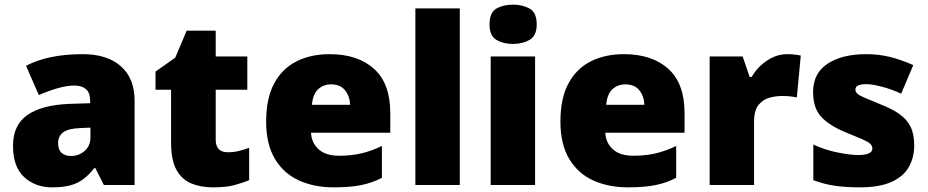

<svg xmlns="http://www.w3.org/2000/svg" viewBox="-20 -796 3993 826"><path d="M336 -563Q441 -563 500 -511Q559 -459 559 -363V0H427L390 -73H386Q363 -44 338.5 -25.5Q314 -7 282 1.5Q250 10 204 10Q132 10 84 -34Q36 -78 36 -169Q36 -258 97.5 -301Q159 -344 276 -349L368 -352V-360Q368 -397 350 -412.5Q332 -428 301 -428Q268 -428 228 -416.5Q188 -405 147 -387L92 -513Q140 -538 200.5 -550.5Q261 -563 336 -563ZM325 -245Q273 -243 251.5 -226.5Q230 -210 230 -180Q230 -152 245 -138.5Q260 -125 285 -125Q320 -125 344.5 -147Q369 -169 369 -204V-247Z M960 -141Q986 -141 1007.5 -146.5Q1029 -152 1052 -160V-21Q1021 -8 986 1Q951 10 897 10Q843 10 802.5 -7Q762 -24 739 -65.5Q716 -107 716 -182V-410H649V-488L734 -548L783 -664H908V-553H1044V-410H908V-195Q908 -141 960 -141Z M1398 -563Q1519 -563 1589 -500Q1659 -437 1659 -310V-225H1318Q1320 -182 1350.5 -154Q1381 -126 1439 -126Q1491 -126 1534 -136Q1577 -146 1623 -168V-31Q1583 -10 1535.5 0Q1488 10 1416 10Q1332 10 1266.5 -19.5Q1201 -49 1163 -112Q1125 -175 1125 -273Q1125 -373 1159.5 -437Q1194 -501 1255.5 -532Q1317 -563 1398 -563ZM1405 -433Q1371 -433 1348.5 -412Q1326 -391 1322 -345H1486Q1485 -382 1464.5 -407.5Q1444 -433 1405 -433Z M1958 0H1767V-760H1958Z M2187 -776Q2228 -776 2258.5 -759Q2289 -742 2289 -691Q2289 -642 2258.5 -624.5Q2228 -607 2187 -607Q2145 -607 2115.5 -624.5Q2086 -642 2086 -691Q2086 -742 2115.5 -759Q2145 -776 2187 -776ZM2282 -553V0H2091V-553Z M2664 -563Q2785 -563 2855 -500Q2925 -437 2925 -310V-225H2584Q2586 -182 2616.5 -154Q2647 -126 2705 -126Q2757 -126 2800 -136Q2843 -146 2889 -168V-31Q2849 -10 2801.5 0Q2754 10 2682 10Q2598 10 2532.5 -19.5Q2467 -49 2429 -112Q2391 -175 2391 -273Q2391 -373 2425.5 -437Q2460 -501 2521.5 -532Q2583 -563 2664 -563ZM2671 -433Q2637 -433 2614.5 -412Q2592 -391 2588 -345H2752Q2751 -382 2730.5 -407.5Q2710 -433 2671 -433Z M3367 -563Q3383 -563 3400 -561Q3417 -559 3425 -557L3408 -377Q3398 -379 3383.5 -381Q3369 -383 3343 -383Q3319 -383 3291.5 -376Q3264 -369 3244 -345.5Q3224 -322 3224 -272V0H3033V-553H3175L3205 -465H3214Q3237 -506 3278.5 -534.5Q3320 -563 3367 -563Z M3913 -170Q3913 -118 3889.5 -77Q3866 -36 3814.5 -13Q3763 10 3679 10Q3620 10 3573.5 3.5Q3527 -3 3479 -21V-174Q3532 -150 3586 -139.5Q3640 -129 3671 -129Q3733 -129 3733 -157Q3733 -169 3723 -178Q3713 -187 3687.5 -198Q3662 -209 3615 -228Q3546 -257 3512 -294.5Q3478 -332 3478 -400Q3478 -481 3540.5 -522Q3603 -563 3706 -563Q3761 -563 3809 -551Q3857 -539 3909 -516L3857 -393Q3816 -412 3774 -423Q3732 -434 3707 -434Q3660 -434 3660 -411Q3660 -401 3668.5 -393Q3677 -385 3701 -375Q3725 -365 3771 -346Q3819 -327 3850.5 -304.5Q3882 -282 3897.5 -250.5Q3913 -219 3913 -170Z"/></svg>

Font: Noto Sans Georgian Black
Style: Regular
Weight: 900
Designer: Monotype Design Team, Akaki Razmadze
Foundry: Google LLC
Version: Version 2.005; ttfautohint (v1.8.4.7-5d5b)